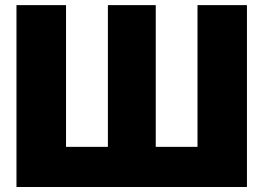

<svg xmlns="http://www.w3.org/2000/svg" viewBox="-20 -748 1054 768"><path d="M45.9 -727.5H244.1V-160.6H411.6V-727.5H603V-160.6H770V-727.5H967.8V0H45.9Z"/></svg>

Font: Inter 16pt Black
Style: Regular
Weight: 900
Version: Version 4.001;git-66647c0bb